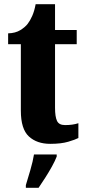

<svg xmlns="http://www.w3.org/2000/svg" viewBox="-20 -680 411 921"><path d="M221 10Q157 10 118.5 -25.5Q80 -61 80 -149V-468H19V-520Q54 -521 77.5 -535.5Q101 -550 113 -566Q124 -580 134.5 -603.5Q145 -627 151 -660H244V-536H348V-468H244V-163Q244 -120 253.5 -100Q263 -80 292 -80Q329 -80 356 -89V-18Q341 -10 307 0Q273 10 221 10ZM104 208Q113 179 125.5 136Q138 93 143 61H252V71Q244 92 229 119Q214 146 197 172.5Q180 199 165 221H104Z"/></svg>

Font: Noto Serif Tamil ExtraCondensed Black
Style: Italic
Weight: 900
Width: 2
Italic angle: -12°
Designer: Indian Type Foundry, Tom Grace, and the Monotype Design Team
Foundry: Monotype Imaging Inc.
Version: Version 2.003; ttfautohint (v1.8.4.7-5d5b)